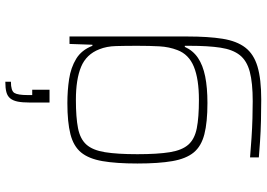

<svg xmlns="http://www.w3.org/2000/svg" viewBox="-160 -631 1001 721"><g transform="rotate(-90 340.5 -270.5)"><path d="M327 210Q289 210 247.5 209Q206 208 170 205.5Q134 203 110 201V168Q145 171 183 173.5Q221 176 256.5 177Q292 178 321 178Q390 178 431.5 167Q473 156 494 129.5Q515 103 522 57Q529 11 529 -59V-77H525Q511 -46 483.5 -27.5Q456 -9 414 -0.5Q372 8 314 8Q242 8 197 -3.5Q152 -15 128.5 -43.5Q105 -72 96 -123.5Q87 -175 87 -255Q87 -335 96 -386.5Q105 -438 128.5 -466.5Q152 -495 197 -506.5Q242 -518 314 -518Q361 -518 404 -511.5Q447 -505 480 -485Q513 -465 529 -424H533L536 -510H564V-68Q564 11 555.5 64.5Q547 118 522.5 150Q498 182 451 196Q404 210 327 210ZM326 -24Q404 -24 450.5 -43Q497 -62 513 -105Q525 -136 527 -172.5Q529 -209 529 -255Q529 -300 528 -335.5Q527 -371 516 -398Q497 -447 450 -466.5Q403 -486 326 -486Q260 -486 219.5 -478Q179 -470 158 -446.5Q137 -423 129.5 -377Q122 -331 122 -255Q122 -179 129.5 -133Q137 -87 158 -63.5Q179 -40 219.5 -32Q260 -24 326 -24ZM316 -585V-660Q316 -687 319.5 -704.5Q323 -722 331.5 -732.5Q340 -743 355 -747Q370 -751 394 -751V-730Q360 -730 352 -717Q344 -704 344 -667V-650H364V-585Z"/></g></svg>

Font: Saira Expanded Thin
Style: Regular
Weight: 250
Width: 7
Designer: Hector Gatti with collaboration of the Omnibus-Type team
Foundry: Omnibus-Type
Version: Version 1.101